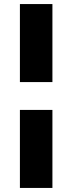

<svg xmlns="http://www.w3.org/2000/svg" viewBox="-20 -795 356 945"><path d="M78 -775V-391H238V-775ZM78 -254V130H238V-254Z"/></svg>

Font: Raleway Black
Style: Regular
Weight: 900
Designer: Matt McInerney, Pablo Impallari, Rodrigo Fuenzalida
Foundry: Matt McInerney, Pablo Impallari, Rodrigo Fuenzalida
Version: Version 3.000g; ttfautohint (v1.5) -l 8 -r 28 -G 28 -x 14 -D